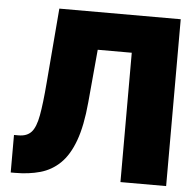

<svg xmlns="http://www.w3.org/2000/svg" viewBox="-52 -781 851 834"><g transform="rotate(5 373.5 -364.0)"><path d="M24.9 0V-163.6H44.4Q81.5 -163.6 100.8 -185.1Q120.1 -206.5 129.6 -258.5Q139.2 -310.5 146.5 -401.9L173.3 -727.5H702.6V0H503.4V-564H355L334 -333Q324.7 -230 300.8 -164.8Q276.9 -99.6 239.7 -63.7Q202.6 -27.8 153.3 -13.9Q104 0 44.4 0Z"/></g></svg>

Font: Inter 20pt Black
Style: Regular
Weight: 900
Version: Version 4.001;git-66647c0bb